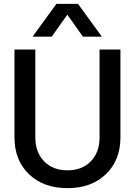

<svg xmlns="http://www.w3.org/2000/svg" viewBox="-20 -952 690 984"><path d="M147 -764.2 269 -932.1H379.9L502 -764.2H404.8L325.2 -877L245.1 -764.2ZM326.2 12.2Q202.6 12.2 128.4 -59.3Q54.2 -130.9 54.2 -248V-698.2H161.1V-248Q161.1 -171.4 206.1 -125.2Q251 -79.1 326.2 -79.1Q400.4 -79.1 445.3 -125.2Q490.2 -171.4 490.2 -248V-698.2H597.2V-248Q597.2 -130.9 522.7 -59.3Q448.2 12.2 326.2 12.2Z"/></svg>

Font: Azeret Mono
Style: Regular
Weight: 400
Designer: Martin Vácha
Foundry: Displaay
Version: Version 1.002